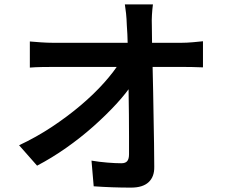

<svg xmlns="http://www.w3.org/2000/svg" viewBox="-20 -816 1040 875"><path d="M677 -796Q674 -774 672.5 -748.5Q671 -723 672 -700Q672 -662 673 -614Q674 -566 675.5 -510.5Q677 -455 678 -396Q679 -337 680 -277.5Q681 -218 682 -162Q683 -106 683 -56Q684 -11 657.5 14Q631 39 577 39Q534 39 491.5 37.5Q449 36 407 33L397 -84Q432 -78 469.5 -75Q507 -72 533 -72Q552 -72 560 -82Q568 -92 568 -113Q568 -148 568 -194Q568 -240 567.5 -293.5Q567 -347 566 -402.5Q565 -458 564 -512Q563 -566 562 -614Q561 -662 558 -700Q557 -731 554.5 -754.5Q552 -778 549 -796ZM116 -627Q138 -625 167.5 -623Q197 -621 221 -621Q235 -621 271 -621Q307 -621 357 -621Q407 -621 463.5 -621Q520 -621 576 -621Q632 -621 680.5 -621Q729 -621 762.5 -621Q796 -621 807 -621Q830 -621 859 -623.5Q888 -626 905 -628V-509Q883 -510 857.5 -510.5Q832 -511 812 -511Q803 -511 769.5 -511Q736 -511 686.5 -511Q637 -511 580 -511Q523 -511 465 -511Q407 -511 356 -511Q305 -511 270 -511Q235 -511 224 -511Q198 -511 170 -510.5Q142 -510 116 -508ZM67 -154Q146 -191 217.5 -238.5Q289 -286 349 -337Q409 -388 454.5 -439Q500 -490 527 -534H585L586 -438Q557 -393 510 -342Q463 -291 405 -239.5Q347 -188 281.5 -142Q216 -96 149 -61Z"/></svg>

Font: Noto Sans SC SemiBold
Style: Regular
Weight: 600
Designer: Ryoko NISHIZUKA 西塚涼子 (kana, bopomofo & ideographs); Paul D. Hunt (Latin, Greek & Cyrillic); Sandoll Communications 산돌커뮤니
Foundry: Adobe
Version: Version 2.004-H2;hotconv 1.0.118;makeotfexe 2.5.65603